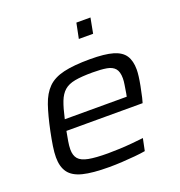

<svg xmlns="http://www.w3.org/2000/svg" viewBox="-130 -817 875 935"><g transform="rotate(-20 308.0 -350.0)"><path d="M278 8Q192 8 142.5 -4.5Q93 -17 71.5 -46.5Q50 -76 50 -125Q50 -150 55 -182.5Q60 -215 68 -254Q84 -331 101.5 -382Q119 -433 149 -463Q179 -493 231.5 -505.5Q284 -518 369 -518Q445 -518 487.5 -505.5Q530 -493 548 -465.5Q566 -438 566 -393Q566 -379 563.5 -358.5Q561 -338 556 -312Q551 -286 544 -255L537 -229H142Q137 -202 133 -179Q129 -156 129 -137Q129 -106 144 -88.5Q159 -71 195.5 -64Q232 -57 296 -57Q324 -57 357 -58.5Q390 -60 422.5 -63Q455 -66 480 -69L467 -6Q445 -2 412.5 1Q380 4 345.5 6Q311 8 278 8ZM154 -285H475L478 -300Q482 -326 485 -343.5Q488 -361 488 -376Q488 -410 474 -426.5Q460 -443 431.5 -448Q403 -453 359 -453Q302 -453 267 -446.5Q232 -440 211.5 -422Q191 -404 178.5 -371.5Q166 -339 154 -285ZM352 -629 368 -708H441L426 -629Z"/></g></svg>

Font: Saira Expanded
Style: Italic
Weight: 400
Width: 7
Italic angle: -12°
Designer: Hector Gatti with collaboration of the Omnibus-Type team
Foundry: Omnibus-Type
Version: Version 1.101